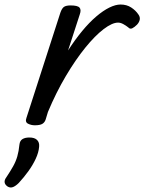

<svg xmlns="http://www.w3.org/2000/svg" viewBox="-98 -539 638 849"><path d="M56 15Q40 15 26 8Q12 1 19 -18L169 -483Q176 -503 185.5 -509Q195 -515 214 -515Q245 -515 253.5 -505.5Q262 -496 255 -476L203 -316Q234 -364 265.5 -402Q297 -440 327.5 -466Q358 -492 385.5 -505.5Q413 -519 435 -519Q462 -519 482 -506Q502 -493 514 -475Q522 -464 520 -452.5Q518 -441 508 -430Q497 -419 487 -414Q477 -409 469 -418Q459 -426 447 -432.5Q435 -439 424 -439Q398 -439 360 -410Q322 -381 279 -328Q236 -275 193 -202.5Q150 -130 114 -44L104 -11Q100 2 89.5 8.5Q79 15 56 15ZM-64 286Q-76 278 -77.5 267.5Q-79 257 -70 245Q-52 218 -40 196.5Q-28 175 -21.5 152.5Q-15 130 -12 100Q-10 83 1.5 76Q13 69 32 69Q55 69 66 80Q77 91 75 110Q73 135 60 163Q47 191 27.5 218Q8 245 -15 270Q-28 283 -40 288Q-52 293 -64 286Z"/></svg>

Font: Playwrite US Trad
Style: Regular
Weight: 400
Designer: Veronika Burian, José Scaglione
Foundry: TypeTogether
Version: Version 1.002